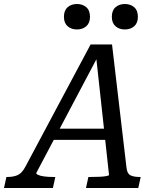

<svg xmlns="http://www.w3.org/2000/svg" viewBox="-76 -938 793 958"><path d="M196 -296H464L463 -240H172ZM402 -670 417 -665 105 -75Q104 -70 115 -65Q126 -60 145.5 -57.5Q165 -55 188 -55H200L188 0H-56L-44 -55H-38Q-10 -55 11.5 -64Q33 -73 50 -105L376 -716H483L555 -103Q558 -72 574.5 -63.5Q591 -55 621 -55H626L614 0H353L365 -55H378Q402 -55 422 -56Q442 -57 455 -59.5Q468 -62 468 -65ZM308 -791Q280 -791 261.5 -807Q243 -823 243 -854Q243 -886 261.5 -902Q280 -918 308 -918Q336 -918 354.5 -902Q373 -886 373 -854Q373 -823 354.5 -807Q336 -791 308 -791ZM547 -791Q519 -791 500.5 -807Q482 -823 482 -854Q482 -886 500.5 -902Q519 -918 547 -918Q575 -918 593.5 -902Q612 -886 612 -854Q612 -823 593.5 -807Q575 -791 547 -791Z"/></svg>

Font: Roboto Serif
Style: Italic
Weight: 400
Italic angle: -10°
Designer: Greg Gazdowicz
Foundry: Commercial Type
Version: Version 1.008